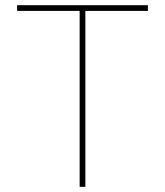

<svg xmlns="http://www.w3.org/2000/svg" viewBox="-20 -720 636 740"><path d="M287 0V-678H46V-700H550V-678H309V0Z"/></svg>

Font: Lexend Exa Thin
Style: Regular
Weight: 250
Designer: Bonnie Shaver-Troup, Thomas Jockin
Foundry: Lexend
Version: Version 1.007